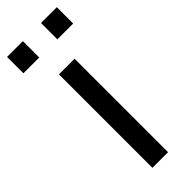

<svg xmlns="http://www.w3.org/2000/svg" viewBox="-270 -743 764 764"><g transform="rotate(-45 112.0 -360.5)"><path d="M-28 -629V-721H61V-629ZM163 -629V-721H252V-629ZM69 0V-526H157V0Z"/></g></svg>

Font: Archivo
Style: Regular
Weight: 400
Designer: Hector Gatti
Foundry: Omnibus-Type
Version: Version 2.001